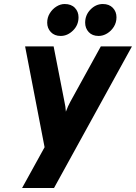

<svg xmlns="http://www.w3.org/2000/svg" viewBox="-20 -742 677 956"><path d="M90 194 202 -9 105 -511H247L301 -235Q303.5 -224.5 305.5 -211.2Q307.5 -198 308 -186Q314 -202 319 -213Q324 -224 330 -235L482 -511H637L249 194ZM471 -563Q439.5 -563 421.8 -582.2Q404 -601.5 404 -629Q404 -667.5 430.8 -694.8Q457.5 -722 492 -722Q523.5 -722 541.8 -703Q560 -684 560 -656Q560 -630 547 -609Q534 -588 513.5 -575.5Q493 -563 471 -563ZM282 -563Q251.5 -563 233.2 -582.2Q215 -601.5 215 -629Q215 -655 228 -676Q241 -697 261 -709.5Q281 -722 302 -722Q334.5 -722 352.8 -703Q371 -684 371 -656Q371 -617 343.5 -590Q316 -563 282 -563Z"/></svg>

Font: Overpass Black
Style: Italic
Weight: 900
Italic angle: -10°
Designer: Delve Withrington, Dave Bailey, Thomas Jockin
Foundry: Delve Fonts LLC
Version: Version 4.000